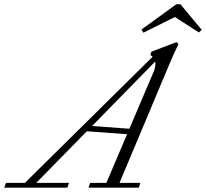

<svg xmlns="http://www.w3.org/2000/svg" viewBox="-86 -872 957 892"><path d="M851.1 -733.4 837.9 -721.2 726.6 -793 580.1 -720.2 571.3 -734.9 732.9 -852.1H752.4ZM-66.4 0 -58.1 -22.5H29.8L623 -608.4Q616.2 -614.3 612.8 -616.7L617.2 -631.8L733.9 -676.3L743.2 -667.5Q717.3 -613.3 701.7 -575.7L469.2 -22.5H566.4L558.6 0H325.2L333 -22.5H408.2L504.4 -248.5L317.4 -262.2L82.5 -22.5H234.9L226.6 0ZM626 -534.2Q639.6 -565.4 634.8 -585.9L341.8 -286.6L515.1 -273.9Z"/></svg>

Font: Elstob Light
Style: Italic
Weight: 300
Italic angle: -20°
Designer: Peter S. Baker
Version: Version 1.015